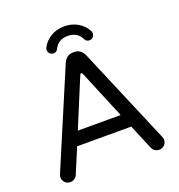

<svg xmlns="http://www.w3.org/2000/svg" viewBox="-149 -971 1028 1101"><g transform="rotate(-20 364.5 -420.0)"><path d="M47.9 -39.1Q47.9 -45.9 52.7 -58.6L301.8 -646.5Q310.5 -666 325.2 -676.8Q339.8 -687.5 359.4 -687.5H369.1Q388.7 -687.5 403.3 -676.8Q418 -666 426.8 -646.5L675.8 -58.6Q680.7 -45.9 680.7 -39.1Q680.7 -20.5 668 -7.3Q655.3 5.9 635.7 5.9Q621.1 5.9 609.9 -1.5Q598.6 -8.8 592.8 -22.5L529.3 -173.8H199.2L135.7 -22.5Q129.9 -8.8 118.7 -1.5Q107.4 5.9 92.8 5.9Q73.2 5.9 60.5 -7.3Q47.9 -20.5 47.9 -39.1ZM226.6 -765.6Q245.1 -802.7 281.7 -824.2Q318.4 -845.7 364.3 -845.7Q410.2 -845.7 446.8 -824.2Q483.4 -802.7 502 -765.6Q504.9 -759.8 504.9 -752Q504.9 -739.3 496.1 -730Q487.3 -720.7 473.6 -720.7Q454.1 -720.7 445.3 -740.2Q434.6 -762.7 413.6 -774.9Q392.6 -787.1 364.3 -787.1Q335.9 -787.1 314.9 -774.9Q293.9 -762.7 283.2 -740.2Q274.4 -720.7 254.9 -720.7Q241.2 -720.7 232.4 -730Q223.6 -739.3 223.6 -752Q223.6 -759.8 226.6 -765.6ZM495.1 -256.8 372.1 -552.7Q369.1 -559.6 364.3 -559.6Q359.4 -559.6 356.4 -552.7L233.4 -256.8Z"/></g></svg>

Font: jf-openhuninn-2.0
Style: Regular
Weight: 400
Designer: [Kosugi Maru]
Designed by MOTOYA      

[Varela Round]
Joe Prince (Latin component); Avraham Cornfeld (Hebrew component)
Foundry: justfont CO.,LTD.
Version: 2.0